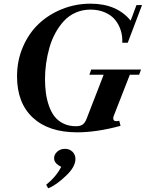

<svg xmlns="http://www.w3.org/2000/svg" viewBox="-20 -696 784 1029"><path d="M393.6 13.2Q240.7 13.2 156 -65.4Q71.3 -144 71.3 -286.6Q71.3 -371.6 103 -445.1Q134.8 -518.6 188.2 -568.8Q241.7 -619.1 313.7 -647.7Q385.7 -676.3 465.3 -676.3Q606 -676.3 680.2 -585.4L711.4 -668.9H741.2L664.6 -466.8H635.3Q637.2 -501.5 627.2 -533.2Q617.2 -564.9 596.9 -589.8Q576.7 -614.7 542.2 -629.6Q507.8 -644.5 464.4 -644.5Q421.9 -644.5 385.3 -628.2Q348.6 -611.8 322.8 -583.7Q296.9 -555.7 276.9 -519.3Q256.8 -482.9 244.9 -440.4Q232.9 -397.9 227.1 -356Q221.2 -314 221.2 -272.5Q221.2 -231.9 226.1 -196.5Q231 -161.1 242.7 -127.9Q254.4 -94.7 272.7 -71.3Q291 -47.9 320.3 -33.7Q349.6 -19.5 386.7 -19.5Q410.6 -19.5 423.3 -28.8Q436 -38.1 444.3 -60.1L535.6 -295.4H459L468.8 -323.2H735.8L725.6 -295.4H675.8L591.8 -80.6Q583 -61 589.6 -52Q596.2 -43 619.1 -48.8L626 -21.5Q498 13.2 393.6 13.2ZM238.3 313 227.5 294.4Q283.2 248.5 308.1 197.8Q270 180.2 270 151.9Q270 131.3 287.1 116.5Q304.2 101.6 328.1 101.6Q352.5 101.6 368.4 117.2Q384.3 132.8 384.3 155.8Q384.3 199.2 332 247.6Q309.6 269.5 283.4 288.1Q257.3 306.6 238.3 313Z"/></svg>

Font: Elstob 14pt
Style: Bold Italic
Weight: 700
Italic angle: -20°
Designer: Peter S. Baker
Version: Version 1.015